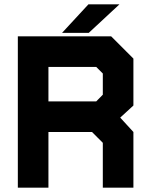

<svg xmlns="http://www.w3.org/2000/svg" viewBox="-20 -868 694 888"><path d="M62.5 0V-700H494L597 -597V-380L536 -324L597 -257.5V0H455.5V-207.5L405.5 -257.5H204V0ZM134 -71H133.5V-331.5H440L527.5 -233V-71H527V-233L440 -331.5L523.5 -407.5V-565.5L459 -629.5H134ZM204 -399H425L455.5 -430V-528L425 -558.5H204ZM133.5 -331V-630H459L524 -565.5V-407.5L439.5 -331ZM267 -716 389 -848H532.5L390.5 -716ZM362 -750H361.5L421.5 -813H422Z"/></svg>

Font: Tourney Black
Style: Regular
Weight: 900
Version: Version 1.015